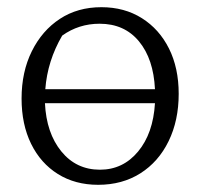

<svg xmlns="http://www.w3.org/2000/svg" viewBox="-20 -508 558 534"><path d="M253 6Q189 6 141 -24Q93 -54 66.5 -108Q40 -162 40 -234Q40 -308 68.5 -365.5Q97 -423 146.5 -455.5Q196 -488 262 -488Q326 -488 374.5 -457.5Q423 -427 450 -373Q477 -319 477 -247Q477 -173 449 -115.5Q421 -58 370.5 -26Q320 6 253 6ZM153 -409Q112 -339 106 -260H411Q407 -344 366.5 -393Q326 -442 257 -442Q199 -442 153 -409ZM258 -36Q322 -36 364 -86.5Q406 -137 411 -221H105Q109 -138 150.5 -87Q192 -36 258 -36Z"/></svg>

Font: Piazzolla Light
Style: Regular
Weight: 300
Designer: Juan Pablo del Peral
Foundry: Huerta Tipografica
Version: Version 1.330